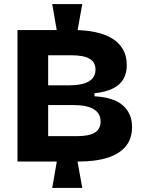

<svg xmlns="http://www.w3.org/2000/svg" viewBox="-20 -801 710 945"><path d="M261 -642 237 -781H385L360 -642ZM237 124 261 -14H360L385 124ZM66 -6V-653H342Q403 -653 451 -642.5Q499 -632 533 -611Q567 -590 585.5 -557.5Q604 -525 604 -480Q604 -442 588 -413Q572 -384 536.5 -366Q501 -348 445 -342V-327Q540 -322 585 -282Q630 -242 630 -176Q630 -119 599.5 -81.5Q569 -44 510.5 -25Q452 -6 366 -6ZM217 -131H361Q419 -131 447 -148.5Q475 -166 475 -203Q475 -243 441.5 -263.5Q408 -284 339 -284H217ZM217 -381H317Q385 -381 417.5 -400.5Q450 -420 450 -458Q450 -495 420.5 -512Q391 -529 331 -529H217Z"/></svg>

Font: Bricolage Grotesque 24pt ExtraBold
Style: Regular
Weight: 800
Designer: Mathieu Triay
Foundry: Atelier Triay
Version: Version 1.001;gftools[0.9.33.dev8+g029e19f]